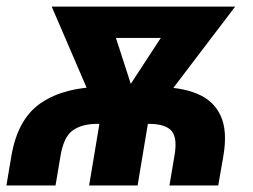

<svg xmlns="http://www.w3.org/2000/svg" viewBox="-24 -566 773 586"><path d="M145.5 0H-4.4L10.7 -89.8Q30.3 -205.1 102.8 -252.9Q175.3 -300.8 289.6 -300.8H451.2Q526.9 -300.8 577.4 -280Q627.9 -259.3 649.4 -212.9Q670.9 -166.5 657.7 -89.8L642.1 0H493.2L508.3 -89.8Q518.1 -144.5 500 -166Q481.9 -187.5 432.1 -188H271Q225.6 -187.5 198 -168Q170.4 -148.4 160.6 -89.8ZM607.9 -545.9 591.8 -450.2H215.8L232.4 -545.9ZM333 -245.6 529.3 -545.9H693.8L419.4 -185.1H339.8ZM298.8 -545.9 397 -242.7 368.7 -185.1H289.1L133.8 -545.9ZM437.5 -249 396 0H248L289.6 -249Z"/></svg>

Font: Inter Tight
Style: Bold Italic
Weight: 700
Italic angle: -9.39999°
Designer: Rasmus Andersson
Foundry: rsms
Version: Version 3.004